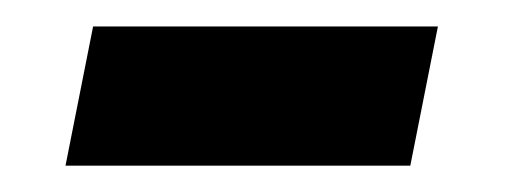

<svg xmlns="http://www.w3.org/2000/svg" viewBox="-20 -314 388 146"><path d="M292 -188H29.8L50.8 -293.9H313Z"/></svg>

Font: Charis SIL Am
Style: Bold Italic
Weight: 700
Italic angle: -11°
Foundry: SIL International
Version: Version 5.000